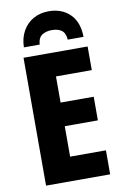

<svg xmlns="http://www.w3.org/2000/svg" viewBox="-101 -999 674 1056"><g transform="rotate(-10 235.5 -471.0)"><path d="M426 0H68V-714H426V-582H226V-436H411V-304H226V-134H426ZM248 -942Q321 -942 366.5 -897.5Q412 -853 413 -770H325Q322 -808 301.5 -822.5Q281 -837 247 -837Q216 -837 193.5 -823Q171 -809 168 -770H80Q81 -822 103 -861Q125 -900 162.5 -921Q200 -942 248 -942Z"/></g></svg>

Font: Noto Sans Condensed ExtraBold
Style: Regular
Weight: 800
Width: 3
Designer: Monotype Design Team
Foundry: Monotype Imaging Inc.
Version: Version 2.013; ttfautohint (v1.8.4.7-5d5b)